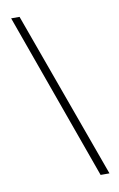

<svg xmlns="http://www.w3.org/2000/svg" viewBox="-83 -762 502 810"><g transform="rotate(-10 168.0 -357.0)"><path d="M60 -715 319 1H281L24 -715Z"/></g></svg>

Font: Noto Sans Gujarati UI ExtraCondensed ExtraLight
Style: Regular
Weight: 200
Width: 2
Designer: Jelle Bosma - Monotype Design Team, Universal Thirst
Foundry: Monotype Imaging Inc.
Version: Version 2.106; ttfautohint (v1.8.4.7-5d5b)